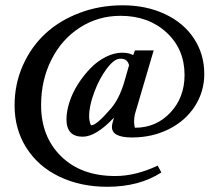

<svg xmlns="http://www.w3.org/2000/svg" viewBox="-20 -696 831 732"><path d="M389.2 16.1Q287.1 16.1 206.5 -22.5Q126 -61 80.8 -132.1Q35.6 -203.1 35.6 -294.4Q35.6 -375.5 67.1 -446.5Q98.6 -517.6 153.1 -567.9Q207.5 -618.2 283.9 -647Q360.4 -675.8 447.3 -675.8Q537.6 -675.8 608.9 -642.3Q680.2 -608.9 719.5 -549.1Q758.8 -489.3 758.8 -414.1Q758.8 -346.7 722.9 -291Q687 -235.4 623.8 -203.6Q560.5 -171.9 483.4 -171.9Q406.7 -171.9 406.7 -211.9Q406.7 -222.7 414.6 -247.6Q345.7 -174.8 295.4 -174.8Q233.4 -174.8 233.4 -241.2Q233.4 -271.5 244.9 -306.9Q256.3 -342.3 277.3 -375.2Q298.3 -408.2 324.5 -435.3Q350.6 -462.4 382.8 -478.8Q415 -495.1 446.3 -495.1Q471.2 -495.1 487.8 -485.8L494.6 -503.9H565.9L494.1 -259.8Q491.2 -248 491.2 -230Q491.2 -225.6 492.4 -217.3Q493.7 -209 495.1 -209Q575.2 -209 629.4 -266.6Q683.6 -324.2 683.6 -410.2Q683.6 -508.8 614.7 -572.3Q545.9 -635.7 439.5 -635.7Q354 -635.7 284.4 -590.8Q214.8 -545.9 175.8 -468Q136.7 -390.1 136.7 -295.4Q136.7 -174.3 213.4 -99.6Q290 -24.9 419.4 -24.9Q497.1 -24.9 581.1 -64.5L595.2 -38.6Q510.7 16.1 389.2 16.1ZM328.1 -218.3Q348.1 -218.3 403.8 -283.2Q434.1 -319.3 452.6 -379.4L472.2 -447.8Q467.8 -461.4 460.4 -466.8Q453.1 -472.2 438.5 -472.2Q415.5 -472.2 387.2 -434.6Q358.9 -397 339.4 -344.7Q319.8 -292.5 319.8 -252.9Q319.8 -244.6 321.3 -236.3Q322.8 -228 324.7 -223.1Q326.7 -218.3 328.1 -218.3Z"/></svg>

Font: Elstob 14pt
Style: Bold
Weight: 700
Designer: Peter S. Baker
Version: Version 1.015